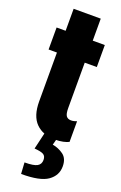

<svg xmlns="http://www.w3.org/2000/svg" viewBox="-156 -638 564 897"><g transform="rotate(20 125.5 -189.5)"><path d="M0 -375H239.7V-484.4H0ZM41.5 -132.3Q41.5 -59.6 76.4 -24.7Q111.3 10.3 171.9 10.3Q193.8 10.3 211.2 6.6Q228.5 2.9 239.7 -2.9V-105.5Q232.4 -103 226.1 -101.3Q219.7 -99.6 211.4 -99.6Q195.3 -99.6 187.5 -110.1Q179.7 -120.6 179.7 -149.9V-593.8H44.9V-455.6L41.5 -445.3ZM118.2 -9.8 96.7 82Q129.4 84.5 141.8 91.8Q154.3 99.1 154.3 118.2Q154.3 139.6 137.2 149.4Q120.1 159.2 74.7 159.2L78.1 215.3Q171.9 215.8 210.4 188.5Q249 161.1 249 116.2Q249 76.7 224.6 58.8Q200.2 41 170.4 36.1L182.6 -9.8Z"/></g></svg>

Font: Roboto Flex
Style: wght 700 wdth 25 opsz 34 GRAD 0.00 slnt 0.00 XTRA 468 XOPQ 96 YOPQ 79 YTLC 514 YTUC 712 YTAS 750 YTDE -203.00 YTFI 738
Weight: 700
Width: 1
Designer: Berlow after Robertson
Foundry: Google
Version: Version 3.100